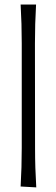

<svg xmlns="http://www.w3.org/2000/svg" viewBox="-20 -770 245 845"><path d="M139.6 54.7 70.8 50.8Q75.7 -34.2 75.7 -119.1V-580.1Q75.7 -665 70.8 -750H138.7Q133.8 -664.6 133.8 -578.6L134.3 -116.7Q134.3 -31.2 139.6 54.7Z"/></svg>

Font: Balgruf
Style: Regular
Weight: 500
Designer: Paul James MIller
Foundry: High-Logic / Made with FontCreator
Version: Version 1.201;March 28, 2021;FontCreator 13.0.0.2683 64-bit